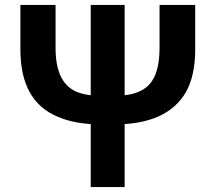

<svg xmlns="http://www.w3.org/2000/svg" viewBox="-20 -761 876 781"><path d="M215 -286Q63 -349 63 -559V-741H206V-567Q206 -495 227 -451Q247 -409 285.5 -390.5Q324 -372 383 -372H454Q545 -372 587 -417Q629 -462 629 -567V-741H774V-559Q774 -452 735 -384Q658 -255 446 -255H390Q287 -255 215 -286ZM349 -741H487V0H349Z"/></svg>

Font: Merged Yaku Han JP
Style: Bold
Weight: 700
Designer: Ryoko NISHIZUKA 西塚涼子 (kana, bopomofo & ideographs); Paul D. Hunt (Latin, Greek & Cyrillic); Sandoll Communications 산돌커뮤니
Foundry: Adobe
Version: Version 2.004